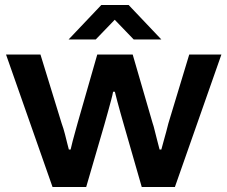

<svg xmlns="http://www.w3.org/2000/svg" viewBox="-20 -744 905 764"><path d="M189 0 4 -527H141L225 -254Q233 -232 238.5 -210Q244 -188 248 -172Q252 -156 254 -149H261Q264 -163 269 -182Q274 -201 279.5 -220.5Q285 -240 289 -255L367 -527H508L587 -255Q591 -244 595.5 -225Q600 -206 605.5 -185.5Q611 -165 615 -149H622Q626 -163 631 -182Q636 -201 641.5 -220Q647 -239 650 -253L733 -527H861L676 0H544L473 -247Q467 -268 460 -292.5Q453 -317 447 -340Q441 -363 437 -379H430Q428 -367 422.5 -346.5Q417 -326 410 -300.5Q403 -275 395 -247L323 0ZM253 -587 383 -724H492L622 -587H512L406 -697H467L361 -587Z"/></svg>

Font: Archivo SemiExpanded SemiBold
Style: Regular
Weight: 600
Width: 6
Designer: Hector Gatti
Foundry: Omnibus-Type
Version: Version 2.001